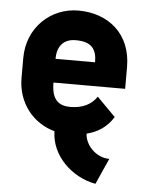

<svg xmlns="http://www.w3.org/2000/svg" viewBox="-50 -529 569 756"><g transform="rotate(5 234.5 -151.0)"><path d="M439.5 -283.2C439.5 -414.1 348.6 -488.3 229.5 -488.3C122.1 -488.3 29.3 -405.3 29.3 -283.2V-205.1C29.3 -103.5 93.3 -29.3 176.8 -6.8C178.2 89.4 261.2 168.5 355.5 185.5L401.4 83C347.2 83 304.7 34.7 303.7 -8.3C349.1 -19.5 383.8 -43.5 408.2 -83L335 -157.2C313 -124.5 278.3 -107.4 229.5 -107.4C185.1 -107.9 156.2 -128.4 156.2 -197.3H439.5ZM156.2 -291C156.2 -342.8 182.6 -371.1 229.5 -371.1C291 -371.1 312.5 -343.8 312.5 -291Z"/></g></svg>

Font: Saman Dere
Style: Regular
Weight: 400
Designer: Tuna Ça_lar Gümü_
Foundry: Tuna Ça_lar Gümü_
Version: Version 1.001;hotconv 1.0.109;makeotfexe 2.5.65596